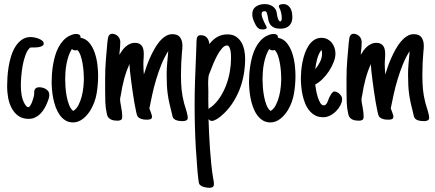

<svg xmlns="http://www.w3.org/2000/svg" viewBox="-20 -564 2088 922"><path d="M216.8 -109.4Q216.8 -99.1 213.4 -88.4Q210 -77.6 205.6 -67.9Q199.7 -53.7 191.4 -40.3Q183.1 -26.9 172.4 -16.4Q161.6 -5.9 147.9 0.5Q134.3 6.8 117.2 6.8Q86.9 6.8 66.9 -8.3Q46.9 -23.4 35.2 -46.4Q23.4 -69.3 18.8 -96.7Q14.2 -124 14.2 -148.4Q14.2 -166.5 15.6 -191.2Q17.1 -215.8 21.2 -242.2Q25.4 -268.6 33.4 -294.4Q41.5 -320.3 54.2 -340.6Q66.9 -360.8 85.2 -373.5Q103.5 -386.2 128.9 -386.2Q134.3 -386.2 144.5 -384.3Q154.8 -382.3 164.8 -378.7Q174.8 -375 182.4 -368.9Q189.9 -362.8 189.9 -355Q189.9 -347.7 183.3 -343.8Q176.8 -339.8 167.7 -338.1Q158.7 -336.4 149.2 -336.2Q139.6 -335.9 133.8 -335.9H125Q111.3 -323.7 102.5 -300Q93.8 -276.4 88.9 -249.5Q84 -222.7 82 -196.5Q80.1 -170.4 80.1 -153.8Q80.1 -130.4 83.7 -107.7Q87.4 -85 98.6 -64.9Q101.1 -60.5 105.7 -54.9Q110.4 -49.3 116.2 -49.3Q120.6 -49.3 125.2 -56.6Q129.9 -64 133.8 -73.7Q137.7 -83.5 140.1 -92.8Q142.6 -102.1 143.6 -106.4Q144 -108.4 144 -110.8Q144 -113.3 144 -115.7Q144 -120.1 144.3 -124.3Q144.5 -128.4 145.5 -130.9Q148.9 -139.2 154.5 -142.1Q160.2 -145 168.5 -145Q175.8 -145 184.1 -143.1Q192.4 -141.1 199.7 -136.7Q207 -132.3 211.9 -125.5Q216.8 -118.7 216.8 -109.4Z M451.2 -200.2Q451.2 -157.7 444.1 -115.5Q437 -73.2 415 -35.6Q408.2 -24.4 399.4 -13.9Q390.6 -3.4 380.1 5.1Q369.6 13.7 357.2 18.8Q344.7 23.9 331.1 23.9Q309.6 23.9 293.7 13.9Q277.8 3.9 266.4 -12.5Q254.9 -28.8 247.3 -49.6Q239.7 -70.3 235.6 -92Q231.4 -113.8 229.7 -134.3Q228 -154.8 228 -170.4Q228 -188 229.5 -209Q231 -230 234.6 -252Q238.3 -273.9 244.4 -295.4Q250.5 -316.9 260.3 -335.7Q270 -354.5 283.7 -369.4Q297.4 -384.3 315.4 -393.1V-392.6Q331.1 -400.9 346.7 -400.9Q356.4 -400.9 361.8 -396.7Q367.2 -392.6 366.7 -382.8Q393.6 -377.9 410.2 -356.9Q426.8 -335.9 435.8 -308.1Q444.8 -280.3 448 -251Q451.2 -221.7 451.2 -200.2ZM340.8 -322.3Q332.5 -322.3 325.2 -328.6Q315.9 -314.5 309.6 -296.1Q303.2 -277.8 299.6 -258.5Q295.9 -239.3 294.4 -219.7Q293 -200.2 293 -183.1Q293 -168.9 294.4 -146.7Q295.9 -124.5 300 -102.1Q304.2 -79.6 311.8 -60.1Q319.3 -40.5 331.5 -31.2Q346.7 -40 356.7 -59.3Q366.7 -78.6 372.6 -101.6Q378.4 -124.5 380.6 -147.9Q382.8 -171.4 382.8 -188Q382.8 -200.2 381.3 -219.7Q379.9 -239.3 376.5 -259.5Q373 -279.8 366.9 -297.4Q360.8 -314.9 351.6 -323.7Q347.2 -322.3 340.8 -322.3Z M566.9 -2.4Q566.9 8.8 560.3 12.2Q553.7 15.6 544.4 15.6Q536.1 15.6 528.1 14.4Q520 13.2 512.9 9.8Q505.9 6.3 500.7 0.5Q495.6 -5.4 493.7 -14.6Q486.8 -43.9 485.8 -72Q484.9 -100.1 484.9 -129.9V-189.9Q484.9 -231 488.3 -275.1Q491.7 -319.3 495.6 -360.4Q495.6 -361.8 496.1 -363.8Q496.6 -365.7 496.6 -366.7Q497.1 -372.1 498 -378.4Q499 -384.8 501.2 -389.9Q503.4 -395 507.6 -398.4Q511.7 -401.9 518.6 -401.9Q526.4 -401.9 533.4 -398.7Q540.5 -395.5 545.9 -390.4Q551.3 -385.3 554.4 -377.9Q557.6 -370.6 557.6 -362.8Q557.6 -353 556.9 -342.5Q556.2 -332 555.2 -322.3Q554.2 -315.4 554 -312Q553.7 -308.6 553.2 -300.8Q559.1 -311 566.7 -321.5Q574.2 -332 583.5 -340.1Q592.8 -348.1 603.8 -353.3Q614.7 -358.4 627.4 -358.4Q640.1 -358.4 648.4 -354.2Q656.7 -350.1 661.6 -343Q666.5 -335.9 668.5 -326.2Q670.4 -316.4 670.4 -305.7Q670.4 -298.8 670.2 -292.5Q669.9 -286.1 669.4 -279.8Q668.9 -273.4 668.7 -267.3Q668.5 -261.2 668.5 -254.4Q668.5 -241.7 669.2 -230.2Q669.9 -218.8 670.9 -206.1Q675.8 -222.2 682.9 -242.7Q689.9 -263.2 699.5 -284.7Q709 -306.2 720.5 -326.9Q731.9 -347.7 745.4 -363.8Q758.8 -379.9 774.4 -389.9Q790 -399.9 807.1 -399.9Q834 -399.9 845 -384.3Q856 -368.7 856 -344.2Q856 -337.4 855.5 -329.8Q855 -322.3 854 -315.4Q851.6 -289.1 850.3 -261.2Q849.1 -233.4 849.1 -207V-197.8Q849.1 -163.6 852.1 -133.3Q855 -103 863.8 -69.3L867.7 -56.2Q869.6 -49.3 872.3 -41Q875 -32.7 877 -24.9Q878.9 -17.1 880.4 -10.3Q881.8 -3.4 881.8 0.5Q881.8 10.7 874.5 14.2Q867.2 17.6 859.4 17.6Q854.5 17.6 848.1 17.3Q841.8 17.1 835.7 15.9Q829.6 14.6 824 12.2Q818.4 9.8 814.9 5.9V6.3Q810.5 2 808.6 -4.4Q806.6 -10.7 805.7 -17.1L804.7 -21.5Q797.9 -47.9 793.2 -68.8Q788.6 -89.8 785.6 -110.8Q782.7 -131.8 781.5 -154.3Q780.3 -176.8 780.3 -206.1Q780.3 -231 782.5 -256.8Q784.7 -282.7 787.1 -307.6Q787.1 -310.1 787.4 -313.2Q787.6 -316.4 788.1 -318.8Q769.5 -290 755.6 -255.6Q741.7 -221.2 730.7 -185.1Q719.7 -148.9 711.7 -112.5Q703.6 -76.2 697.3 -43.5Q697.3 -43 699.5 -37.8Q701.7 -32.7 703.9 -26.1Q706.1 -19.5 708 -13.4Q710 -7.3 710 -5.4Q710 5.9 702.6 8.3Q695.3 10.7 687.5 10.7Q681.6 10.7 674.8 10.3Q668 9.8 661.4 7.8Q654.8 5.9 649.2 2.7Q643.6 -0.5 640.1 -6.3Q637.2 -11.2 633.3 -29.5Q629.4 -47.9 625 -72.5Q620.6 -97.2 616.7 -125.5Q612.8 -153.8 609.4 -179.2Q606 -204.6 604 -223.6Q602.1 -242.7 602.1 -249.5V-256.8Q586.4 -223.1 576.2 -184.6Q565.9 -146 560.5 -108.9L558.6 -100.1Q557.6 -96.2 557.1 -92.5Q556.6 -88.9 556.6 -85.4Q556.6 -80.1 557.9 -72.3Q559.1 -64.5 561 -55.2Q563.5 -42.5 565.2 -29.1Q566.9 -15.6 566.9 -2.4Z M980.5 -127Q980.5 -103.5 980.2 -84Q980 -64.5 981 -41L989.7 -47.4L995.1 -50.8Q1019 -69.8 1036.9 -97.4Q1054.7 -125 1066.4 -156.2Q1078.1 -187.5 1083.7 -220.5Q1089.4 -253.4 1089.4 -283.2Q1089.4 -289.1 1089.1 -299.6Q1088.9 -310.1 1086.9 -320.3Q1085 -330.6 1081.1 -338.1Q1077.1 -345.7 1069.8 -345.7Q1058.1 -345.7 1045.9 -331.5Q1033.7 -317.4 1023.2 -297.9Q1012.7 -278.3 1004.4 -258.5Q996.1 -238.8 992.2 -227.5Q992.2 -227.1 991.9 -227.1Q991.7 -227.1 991.7 -226.6V-226.1Q988.8 -219.2 985.6 -211.4Q982.4 -203.6 981.4 -196.8Q980.5 -189.9 980 -181.4Q979.5 -172.9 979.5 -163.6Q979.5 -158.7 979.7 -154.1Q980 -149.4 980 -145.5Q980 -140.1 980.2 -135.5Q980.5 -130.9 980.5 -127ZM1007.3 319.3Q1007.3 330.1 1001.5 334Q995.6 337.9 985.8 337.9Q974.1 337.9 960 334.2Q945.8 330.6 937.5 320.8Q935.1 317.4 932.9 300.8Q930.7 284.2 928.7 262Q926.8 239.7 925.3 216.1Q923.8 192.4 922.4 174.3L920.4 148.4Q914.6 43.9 914.6 -60.5Q914.6 -121.6 916.7 -180.4Q918.9 -239.3 921.4 -299.8L923.3 -351.1Q923.3 -358.9 923.6 -366.5Q923.8 -374 925.3 -381.3Q927.7 -387.7 931.4 -391.4Q935.1 -395 943.4 -395Q964.4 -395 974.1 -382.6Q983.9 -370.1 985.4 -352.1Q1001 -373.5 1022.7 -386.2Q1044.4 -398.9 1072.8 -398.9Q1096.7 -398.9 1113 -388.2Q1129.4 -377.4 1139.2 -360.6Q1148.9 -343.8 1153.1 -323Q1157.2 -302.2 1157.2 -282.2Q1157.2 -243.7 1150.4 -205.3Q1143.6 -167 1129.2 -131.1Q1114.7 -95.2 1092.8 -63.2Q1070.8 -31.2 1041 -6.3Q1037.1 -2.9 1031.7 1Q1026.4 4.9 1020.5 8.3Q1014.6 11.7 1008.5 14.2Q1002.4 16.6 997.6 16.6Q992.2 16.6 988.3 14.2Q984.4 11.7 981.4 8.3Q982.4 42 984.1 78.1Q985.8 114.3 988.3 150.6Q990.7 187 994.4 222.7Q998 258.3 1003.4 291.5Q1004.9 297.9 1006.1 304.9Q1007.3 312 1007.3 319.3Z M1398.9 -200.2Q1398.9 -157.7 1391.8 -115.5Q1384.8 -73.2 1362.8 -35.6Q1356 -24.4 1347.2 -13.9Q1338.4 -3.4 1327.9 5.1Q1317.4 13.7 1304.9 18.8Q1292.5 23.9 1278.8 23.9Q1257.3 23.9 1241.5 13.9Q1225.6 3.9 1214.1 -12.5Q1202.6 -28.8 1195.1 -49.6Q1187.5 -70.3 1183.3 -92Q1179.2 -113.8 1177.5 -134.3Q1175.8 -154.8 1175.8 -170.4Q1175.8 -188 1177.2 -209Q1178.7 -230 1182.4 -252Q1186 -273.9 1192.1 -295.4Q1198.2 -316.9 1208 -335.7Q1217.8 -354.5 1231.4 -369.4Q1245.1 -384.3 1263.2 -393.1V-392.6Q1278.8 -400.9 1294.4 -400.9Q1304.2 -400.9 1309.6 -396.7Q1314.9 -392.6 1314.5 -382.8Q1341.3 -377.9 1357.9 -356.9Q1374.5 -335.9 1383.5 -308.1Q1392.6 -280.3 1395.8 -251Q1398.9 -221.7 1398.9 -200.2ZM1288.6 -322.3Q1280.3 -322.3 1272.9 -328.6Q1263.7 -314.5 1257.3 -296.1Q1251 -277.8 1247.3 -258.5Q1243.7 -239.3 1242.2 -219.7Q1240.7 -200.2 1240.7 -183.1Q1240.7 -168.9 1242.2 -146.7Q1243.7 -124.5 1247.8 -102.1Q1252 -79.6 1259.5 -60.1Q1267.1 -40.5 1279.3 -31.2Q1294.4 -40 1304.4 -59.3Q1314.5 -78.6 1320.3 -101.6Q1326.2 -124.5 1328.4 -147.9Q1330.6 -171.4 1330.6 -188Q1330.6 -200.2 1329.1 -219.7Q1327.6 -239.3 1324.2 -259.5Q1320.8 -279.8 1314.7 -297.4Q1308.6 -314.9 1299.3 -323.7Q1294.9 -322.3 1288.6 -322.3ZM1383.8 -480Q1383.8 -455.6 1369.1 -440.9Q1354.5 -426.3 1327.1 -426.3Q1306.2 -426.3 1294.4 -432.4Q1282.7 -438.5 1276.6 -448Q1270.5 -457.5 1268.6 -468.3Q1266.6 -479 1264.9 -488.5Q1263.2 -498 1260.5 -504.2Q1257.8 -510.3 1251 -510.3Q1236.3 -510.3 1236.3 -497.6Q1236.3 -487.8 1240.2 -477.5Q1244.1 -467.3 1248.5 -458Q1252.9 -448.7 1256.8 -441.7Q1260.7 -434.6 1260.7 -432.1Q1260.7 -426.3 1253.7 -424.3Q1246.6 -422.4 1242.2 -422.4Q1229.5 -422.4 1222.2 -427.2Q1214.8 -432.1 1209 -441.9Q1202.1 -454.6 1196.8 -468Q1191.4 -481.4 1191.4 -495.6Q1191.4 -520 1208.7 -532.2Q1226.1 -544.4 1252 -544.4Q1271 -544.4 1286.4 -535.4Q1301.8 -526.4 1307.6 -509.3Q1308.6 -505.9 1309.6 -498Q1310.5 -490.2 1312.5 -482.2Q1314.5 -474.1 1317.6 -467.8Q1320.8 -461.4 1326.2 -461.4Q1328.6 -461.4 1330.1 -463.6Q1331.5 -465.8 1332.3 -468.5Q1333 -471.2 1333 -473.6Q1333 -476.1 1333 -477.1Q1333 -487.3 1331.1 -497.8Q1329.1 -508.3 1325.2 -518.1Q1323.7 -522.5 1321.5 -526.1Q1319.3 -529.8 1319.3 -533.7Q1319.3 -540 1326.4 -542.2Q1333.5 -544.4 1338.9 -544.4Q1352.5 -544.4 1361.3 -538.6Q1370.1 -532.7 1375.2 -523.4Q1380.4 -514.2 1382.1 -502.7Q1383.8 -491.2 1383.8 -480Z M1623 -89.4Q1623 -74.7 1615 -59.1Q1606.9 -43.5 1594.2 -30.5Q1581.5 -17.6 1565.2 -9.3Q1548.8 -1 1532.7 -1Q1509.8 -1 1493.2 -10Q1476.6 -19 1464.4 -34.4Q1452.1 -49.8 1444.6 -69.3Q1437 -88.9 1432.6 -109.6Q1428.2 -130.4 1426.5 -151.1Q1424.8 -171.9 1424.8 -189Q1424.8 -203.6 1426.5 -223.6Q1428.2 -243.7 1432.4 -265.1Q1436.5 -286.6 1443.8 -307.6Q1451.2 -328.6 1462.2 -345.2Q1473.1 -361.8 1488.5 -372.1Q1503.9 -382.3 1523.9 -382.3Q1539.6 -382.3 1552 -376Q1564.5 -369.6 1573 -359.1Q1581.5 -348.6 1586.2 -335Q1590.8 -321.3 1590.8 -306.6Q1590.8 -287.6 1582 -265.1Q1573.2 -242.7 1559.3 -221.7Q1545.4 -200.7 1528.1 -183.8Q1510.7 -167 1493.7 -158.2Q1494.6 -149.4 1497.6 -132.6Q1500.5 -115.7 1505.6 -99.1Q1510.7 -82.5 1517.8 -70.3Q1524.9 -58.1 1534.7 -58.1Q1539.6 -58.1 1543.2 -61Q1546.9 -64 1549.8 -68.8Q1552.7 -73.7 1554.9 -79.6Q1557.1 -85.4 1559.1 -90.8L1562 -97.7Q1563 -99.1 1563.2 -99.6Q1563.5 -100.1 1564 -101.1Q1567.4 -107.4 1570.6 -112.8Q1573.7 -118.2 1579.6 -122.1H1579.1Q1581.1 -124 1583.3 -124.3Q1585.4 -124.5 1587.4 -124.5Q1592.8 -124.5 1599.1 -121.1Q1605.5 -117.7 1610.8 -112.5Q1616.2 -107.4 1619.6 -101.3Q1623 -95.2 1623 -89.4ZM1526.4 -304.7Q1526.4 -309.6 1525.9 -314.9Q1525.4 -320.3 1523.4 -324.2Q1516.6 -315.9 1511.5 -304.4Q1506.3 -293 1502.9 -280.5Q1499.5 -268.1 1497.3 -255.4Q1495.1 -242.7 1494.1 -231.9Q1506.8 -247.1 1516.6 -266.4Q1526.4 -285.6 1526.4 -304.7Z M1726.1 -2.4Q1726.1 8.8 1719.5 12.2Q1712.9 15.6 1703.6 15.6Q1695.3 15.6 1687.3 14.4Q1679.2 13.2 1672.1 9.8Q1665 6.3 1659.9 0.5Q1654.8 -5.4 1652.8 -14.6Q1646 -43.9 1645 -72Q1644 -100.1 1644 -129.9V-189.9Q1644 -231 1647.5 -275.1Q1650.9 -319.3 1654.8 -360.4Q1654.8 -361.8 1655.3 -363.8Q1655.8 -365.7 1655.8 -366.7Q1656.2 -372.1 1657.2 -378.4Q1658.2 -384.8 1660.4 -389.9Q1662.6 -395 1666.7 -398.4Q1670.9 -401.9 1677.7 -401.9Q1685.5 -401.9 1692.6 -398.7Q1699.7 -395.5 1705.1 -390.4Q1710.4 -385.3 1713.6 -377.9Q1716.8 -370.6 1716.8 -362.8Q1716.8 -353 1716.1 -342.5Q1715.3 -332 1714.4 -322.3Q1713.4 -315.4 1713.1 -312Q1712.9 -308.6 1712.4 -300.8Q1718.3 -311 1725.8 -321.5Q1733.4 -332 1742.7 -340.1Q1752 -348.1 1762.9 -353.3Q1773.9 -358.4 1786.6 -358.4Q1799.3 -358.4 1807.6 -354.2Q1815.9 -350.1 1820.8 -343Q1825.7 -335.9 1827.6 -326.2Q1829.6 -316.4 1829.6 -305.7Q1829.6 -298.8 1829.3 -292.5Q1829.1 -286.1 1828.6 -279.8Q1828.1 -273.4 1827.9 -267.3Q1827.6 -261.2 1827.6 -254.4Q1827.6 -241.7 1828.4 -230.2Q1829.1 -218.8 1830.1 -206.1Q1835 -222.2 1842 -242.7Q1849.1 -263.2 1858.6 -284.7Q1868.2 -306.2 1879.6 -326.9Q1891.1 -347.7 1904.5 -363.8Q1918 -379.9 1933.6 -389.9Q1949.2 -399.9 1966.3 -399.9Q1993.2 -399.9 2004.2 -384.3Q2015.1 -368.7 2015.1 -344.2Q2015.1 -337.4 2014.6 -329.8Q2014.2 -322.3 2013.2 -315.4Q2010.7 -289.1 2009.5 -261.2Q2008.3 -233.4 2008.3 -207V-197.8Q2008.3 -163.6 2011.2 -133.3Q2014.2 -103 2022.9 -69.3L2026.9 -56.2Q2028.8 -49.3 2031.5 -41Q2034.2 -32.7 2036.1 -24.9Q2038.1 -17.1 2039.6 -10.3Q2041 -3.4 2041 0.5Q2041 10.7 2033.7 14.2Q2026.4 17.6 2018.6 17.6Q2013.7 17.6 2007.3 17.3Q2001 17.1 1994.9 15.9Q1988.8 14.6 1983.2 12.2Q1977.5 9.8 1974.1 5.9V6.3Q1969.7 2 1967.8 -4.4Q1965.8 -10.7 1964.8 -17.1L1963.9 -21.5Q1957 -47.9 1952.4 -68.8Q1947.8 -89.8 1944.8 -110.8Q1941.9 -131.8 1940.7 -154.3Q1939.5 -176.8 1939.5 -206.1Q1939.5 -231 1941.7 -256.8Q1943.8 -282.7 1946.3 -307.6Q1946.3 -310.1 1946.5 -313.2Q1946.8 -316.4 1947.3 -318.8Q1928.7 -290 1914.8 -255.6Q1900.9 -221.2 1889.9 -185.1Q1878.9 -148.9 1870.8 -112.5Q1862.8 -76.2 1856.4 -43.5Q1856.4 -43 1858.6 -37.8Q1860.8 -32.7 1863 -26.1Q1865.2 -19.5 1867.2 -13.4Q1869.1 -7.3 1869.1 -5.4Q1869.1 5.9 1861.8 8.3Q1854.5 10.7 1846.7 10.7Q1840.8 10.7 1834 10.3Q1827.1 9.8 1820.6 7.8Q1814 5.9 1808.3 2.7Q1802.7 -0.5 1799.3 -6.3Q1796.4 -11.2 1792.5 -29.5Q1788.6 -47.9 1784.2 -72.5Q1779.8 -97.2 1775.9 -125.5Q1772 -153.8 1768.6 -179.2Q1765.1 -204.6 1763.2 -223.6Q1761.2 -242.7 1761.2 -249.5V-256.8Q1745.6 -223.1 1735.4 -184.6Q1725.1 -146 1719.7 -108.9L1717.8 -100.1Q1716.8 -96.2 1716.3 -92.5Q1715.8 -88.9 1715.8 -85.4Q1715.8 -80.1 1717 -72.3Q1718.3 -64.5 1720.2 -55.2Q1722.7 -42.5 1724.4 -29.1Q1726.1 -15.6 1726.1 -2.4Z"/></svg>

Font: Just Another Hand
Style: Regular
Weight: 400
Designer: Astigmatic (AOETI)
Foundry: Astigmatic (AOETI)
Version: Version 1.000